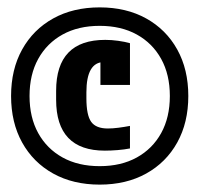

<svg xmlns="http://www.w3.org/2000/svg" viewBox="-20 -760 540 520"><path d="M250 -260Q178 -260 124 -290Q70 -320 40 -374Q10 -428 10 -500Q10 -572 40 -626Q70 -680 124 -710Q178 -740 250 -740Q322 -740 376 -710Q430 -680 460 -626Q490 -572 490 -500Q490 -428 460 -374Q430 -320 376 -290Q322 -260 250 -260ZM264 -352Q198 -352 165 -386.5Q132 -421 132 -490V-514Q132 -652 265 -652Q282 -652 300 -649.5Q318 -647 332 -643V-530H252V-632L291 -581Q277 -592 262 -592Q238 -592 226 -571.5Q214 -551 214 -510V-494Q214 -448 227 -430Q240 -412 272 -412Q285 -412 300.5 -414Q316 -416 332 -419V-358Q317 -355 298.5 -353.5Q280 -352 264 -352ZM250 -310Q308 -310 350.5 -333.5Q393 -357 416.5 -399.5Q440 -442 440 -500Q440 -558 416.5 -600.5Q393 -643 350.5 -666.5Q308 -690 250 -690Q192 -690 149.5 -666.5Q107 -643 83.5 -600.5Q60 -558 60 -500Q60 -442 83.5 -399.5Q107 -357 149.5 -333.5Q192 -310 250 -310Z"/></svg>

Font: M PLUS 1 Code
Style: Bold
Weight: 700
Designer: Coji Morishita
Foundry: UNDERFOREST DESIGN
Version: Version 1.002